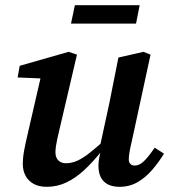

<svg xmlns="http://www.w3.org/2000/svg" viewBox="-20 -707 658 741"><path d="M160 14Q131 14 110.5 3Q90 -8 79 -28Q68 -48 68 -74Q68 -99 73.5 -128Q79 -157 85 -182L143 -434L170 -403L48 -408L56 -453L245 -507L277 -496L208 -201Q204 -185 201 -170.5Q198 -156 196 -143.5Q194 -131 194 -119Q194 -99 205 -88Q216 -77 235 -77Q257 -77 279 -87Q301 -97 328 -118.5Q355 -140 391 -173L397 -125H373Q339 -82 305.5 -51Q272 -20 236.5 -3Q201 14 160 14ZM441 14Q402 14 381 -6.5Q360 -27 360 -67Q360 -81 362.5 -95.5Q365 -110 369 -129H363L402 -309Q411 -353 419.5 -397Q428 -441 437 -485L534 -507L561 -496L488 -159Q483 -139 480 -121Q477 -103 477 -92Q477 -81 483 -74.5Q489 -68 500 -68Q517 -68 534 -83.5Q551 -99 577 -137L613 -114Q592 -80 567 -51Q542 -22 511 -4Q480 14 441 14ZM254 -616 269 -687H519L505 -616Z"/></svg>

Font: Source Serif 4 SemiBold
Style: Italic
Weight: 600
Italic angle: -12°
Designer: Frank Grießhammer
Foundry: Adobe Systems Incorporated
Version: Version 4.004;hotconv 1.0.116;makeotfexe 2.5.65601